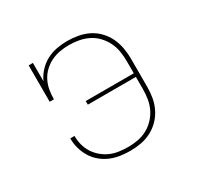

<svg xmlns="http://www.w3.org/2000/svg" viewBox="-124 -679 847 827"><g transform="rotate(-30 300.0 -265.0)"><path d="M303 8Q278 8 253.5 4.5Q229 1 206 -8.5Q183 -18 163.5 -34Q144 -50 131 -71Q118 -92 111 -116Q104 -140 104 -165Q104 -166 104 -166.5Q104 -167 104 -168H125Q125 -167 125 -166.5Q125 -166 125 -166Q125 -143 131 -121.5Q137 -100 149 -81.5Q161 -63 178.5 -48.5Q196 -34 216 -25.5Q236 -17 258.5 -14Q281 -11 303 -11Q327 -11 351 -15.5Q375 -20 396.5 -31.5Q418 -43 435 -61Q452 -79 462.5 -100.5Q473 -122 477 -146.5Q481 -171 481 -195V-256H242V-274H481V-335Q481 -359 477 -383.5Q473 -408 462 -430Q451 -452 434 -470Q417 -488 395 -499Q373 -510 348.5 -514.5Q324 -519 300 -519Q277 -519 254 -515Q231 -511 210.5 -501Q190 -491 173 -475Q156 -459 145.5 -438.5Q135 -418 131 -395Q127 -372 127 -349H106V-530H127V-439Q138 -463 156.5 -483Q175 -503 198.5 -515.5Q222 -528 248.5 -533Q275 -538 302 -538Q329 -538 356 -533Q383 -528 407 -516Q431 -504 450 -484Q469 -464 480.5 -440Q492 -416 497 -389Q502 -362 502 -335V-195Q502 -168 497.5 -141.5Q493 -115 481 -90.5Q469 -66 450 -46.5Q431 -27 407 -14.5Q383 -2 356.5 3Q330 8 303 8Z"/></g></svg>

Font: Iosevka Curly Slab ThEx
Style: Regular
Weight: 100
Width: 7
Monospace: yes
Designer: Belleve Invis
Foundry: Belleve Invis
Version: Version 11.1.0; ttfautohint (v1.8.3)